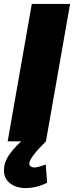

<svg xmlns="http://www.w3.org/2000/svg" viewBox="-28 -720 377 978"><path d="M329 -700H134L11 0H206ZM147 133Q136 133 128.5 128Q121 123 121 114Q121 84 206 0H80Q40 37 16 72.5Q-8 108 -8 148Q-8 189 23 213.5Q54 238 103 238Q157 238 212 211L205 118Q166 133 147 133Z"/></svg>

Font: Geom Black
Style: Bold Italic
Weight: 900
Italic angle: -10°
Version: Version 1.102